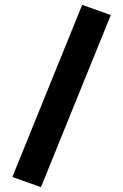

<svg xmlns="http://www.w3.org/2000/svg" viewBox="-20 -738 506 792"><path d="M149 34 31 -8 319 -718 437 -676Z"/></svg>

Font: Titillium Web
Style: Bold
Weight: 700
Designer: Mohamed Gaber, Accademia di Belle Arti di Urbino
Foundry: Kief Type Foundry, Accademia di Belle Arti di Urbino
Version: Version 3.000